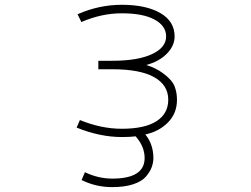

<svg xmlns="http://www.w3.org/2000/svg" viewBox="-20 -555 1040 794"><path d="M585 -286.1Q624 -274.4 654.3 -252Q691.4 -224.6 701.7 -198.7Q711.9 -172.9 711.9 -142.6Q711.9 -85.9 674.3 -48.3Q636.7 -10.7 581.1 1Q614.3 42 614.3 98.6Q614.3 117.2 607.4 136.2Q600.6 155.3 583.5 175.3Q566.4 195.3 530.8 207Q495.1 218.8 444.3 218.8Q376 218.8 317.4 189.5L331.1 157.2Q386.7 183.6 444.3 183.6Q578.1 183.6 578.1 98.6Q578.1 50.8 541 8.8Q519.5 11.7 483.4 11.7Q393.6 11.7 296.9 -27.3L310.5 -58.6Q398.4 -22.5 483.4 -22.5Q578.1 -22.5 627 -53.7Q675.8 -85 675.8 -142.6Q675.8 -203.1 617.7 -235.8Q559.6 -268.6 444.3 -268.6H386.7V-303.7H444.3Q549.8 -303.7 608.4 -331.1Q667 -358.4 667 -404.3Q667 -448.2 619.1 -474.1Q571.3 -500 483.4 -500Q400.4 -500 316.4 -463.9L300.8 -496.1Q389.6 -535.2 483.4 -535.2Q584 -535.2 643.1 -501Q702.1 -466.8 702.1 -404.3Q702.1 -363.3 666 -329.1Q636.7 -300.8 585 -286.1Z"/></svg>

Font: GenEi Gothic M ExtraLight
Style: Regular
Weight: 200
Designer: o_tamon (Modified); [Source Han Sans]
Ryoko NISHIZUKA  (kana & ideographs); Paul D. Hunt (Latin, Greek & Cyrillic); Wenl
Version: Version 1.1a;Original Version 1.004